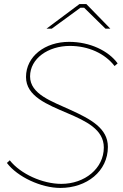

<svg xmlns="http://www.w3.org/2000/svg" viewBox="-20 -916 606 945"><path d="M277 9C407 9 511 -73 511 -193C511 -284 428 -329 327 -375C236 -417 128 -452 128 -540C128 -628 217 -690 324 -690C415 -690 496 -653 544 -591L559 -604C514 -666 423 -710 320 -710C202 -710 108 -639 108 -537C108 -442 212 -402 312 -359C403 -320 491 -279 491 -190C491 -87 397 -11 282 -11C189 -11 81 -60 28 -127L14 -114C66 -45 183 9 277 9ZM209 -775H235L376 -878H394L499 -775H523L405 -896H371Z"/></svg>

Font: Fixel Display 20240404 Thin
Style: Italic
Weight: 100
Italic angle: -10°
Designer: AlfaBravo + MacPaw
Foundry: Kyrylo Tkachov, Marchela Mozhyna, Serhii Makarenko, Maria Weinstein, Zakhar Kryvoshyya
Version: Version 1.211;Glyphs 3.2 (3225)